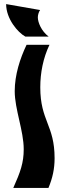

<svg xmlns="http://www.w3.org/2000/svg" viewBox="-20 -919 332 939"><path d="M176 -870C169 -860 165 -845 165 -834C165 -810 182 -767 218 -740H104C67 -760 10 -827 10 -899ZM110 -700C78 -633 52 -553 52 -473C52 -385 96 -279 96 -189C96 -123 80 -78 45 0H217C237 -48 247 -93 247 -145C247 -308 177 -327 177 -492C177 -563 191 -635 222 -700Z"/></svg>

Font: Brassia
Style: Regular
Weight: 400
Designer: Ariel Martín Pérez
Foundry: Tunera Type Foundry
Version: Version 1.600;hotconv 1.0.109;makeotfexe 2.5.65596